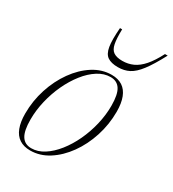

<svg xmlns="http://www.w3.org/2000/svg" viewBox="-177 -817 836 926"><g transform="rotate(30 241.0 -354.0)"><path d="M295.5 -503Q331.5 -503 355.8 -487Q380 -471 392.2 -439.2Q404.5 -407.5 404.5 -360.5Q404.5 -289.5 383 -223Q361.5 -156.5 323.8 -104Q286 -51.5 237.8 -20.8Q189.5 10 135.5 10Q100 10 75.5 -6Q51 -22 38.8 -54Q26.5 -86 26.5 -132.5Q26.5 -203.5 48 -269.8Q69.5 -336 107 -388.5Q144.5 -441 193 -472Q241.5 -503 295.5 -503ZM135 -2Q171 -2 205 -23.8Q239 -45.5 268.8 -83Q298.5 -120.5 320.8 -168Q343 -215.5 355.5 -268.2Q368 -321 368 -372.5Q368 -435 350.2 -463Q332.5 -491 296 -491Q260 -491 225.8 -469.2Q191.5 -447.5 162 -410Q132.5 -372.5 110.2 -325Q88 -277.5 75.5 -224.8Q63 -172 63 -120.5Q63 -58 80.8 -30Q98.5 -2 135 -2ZM304.5 -586.5Q336.5 -586.5 364 -599Q391.5 -611.5 416.8 -640.5Q442 -669.5 467 -718H482Q446 -650 418.2 -613.8Q390.5 -577.5 363.2 -563.5Q336 -549.5 301.5 -549.5Q264 -549.5 243.5 -563.5Q223 -577.5 217 -613.8Q211 -650 216.5 -718H228.5Q227 -667 232.8 -638.2Q238.5 -609.5 255.8 -598Q273 -586.5 304.5 -586.5Z"/></g></svg>

Font: Newsreader 60pt ExtraLight
Style: Italic
Weight: 250
Italic angle: -17°
Designer: Hugues Gentile
Foundry: Production Type
Version: Version 1.003